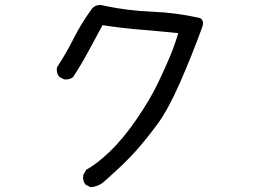

<svg xmlns="http://www.w3.org/2000/svg" viewBox="-20 -729 1040 778"><path d="M346.7 29.3 327.1 19.5Q313.5 3.9 317.4 -19.5L329.1 -41Q370.1 -62.5 424.8 -114.7Q479.5 -167 534.2 -247.1Q588.9 -327.1 620.1 -392.6Q651.4 -458 669.9 -502.9Q688.5 -547.9 702.1 -594.7Q626 -602.5 548.8 -608.9Q471.7 -615.2 395.5 -627Q366.2 -573.2 337.9 -520.5Q309.6 -467.8 276.4 -417Q262.7 -405.3 240.2 -407.2L220.7 -417Q207 -432.6 210.9 -456.1Q248 -512.7 277.8 -571.8Q307.6 -630.9 346.7 -685.5Q366.2 -717.8 405.3 -705.1Q499 -685.5 596.7 -681.6Q694.3 -677.7 789.1 -656.2Q809.6 -647.5 798.8 -617.2Q757.8 -504.9 709.5 -394.5Q661.1 -284.2 617.7 -225.6Q574.2 -167 532.2 -119.1Q490.2 -71.3 407.2 2Q381.8 27.3 346.7 29.3Z"/></svg>

Font: NaikaiFont
Style: Regular-Lite
Weight: 400
Version: Version 1.67